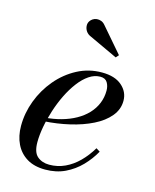

<svg xmlns="http://www.w3.org/2000/svg" viewBox="-107 -766 687 849"><g transform="rotate(15 236.0 -341.0)"><path d="M181 10Q131 10 97.2 -10.5Q63.5 -31 46 -67Q28.5 -103 28.5 -150Q28.5 -208.5 50 -265.5Q71.5 -322.5 110.5 -368.8Q149.5 -415 201.5 -442.5Q253.5 -470 314 -470Q373 -470 405.2 -442Q437.5 -414 437.5 -373Q437.5 -333.5 411 -301.8Q384.5 -270 339.2 -247.5Q294 -225 237 -211.8Q180 -198.5 118.5 -195V-211.5Q159.5 -214.5 195.2 -224.5Q231 -234.5 260 -250.8Q289 -267 310 -289.2Q331 -311.5 342.2 -338.8Q353.5 -366 353.5 -397.5Q353.5 -418.5 344 -434.2Q334.5 -450 311.5 -450Q285 -450 260.2 -433.2Q235.5 -416.5 213.8 -387.8Q192 -359 174.2 -322.8Q156.5 -286.5 143.8 -247Q131 -207.5 124 -169.2Q117 -131 117 -98.5Q117 -52 138.5 -33.8Q160 -15.5 193 -15.5Q231 -15.5 264.8 -31.2Q298.5 -47 326.5 -75Q354.5 -103 376.5 -140L394 -129Q373.5 -92 342.8 -60.2Q312 -28.5 271.8 -9.2Q231.5 10 181 10ZM354.5 -550 222.5 -611.5Q210 -617 202.8 -627.5Q195.5 -638 194.5 -650.8Q193.5 -663.5 200 -673.5Q204.5 -680.5 212.5 -685.8Q220.5 -691 230.5 -692Q240.5 -693 250.8 -689.2Q261 -685.5 269.5 -675L366 -563Z"/></g></svg>

Font: Bodoni Moda 11pt Medium
Style: Italic
Weight: 500
Italic angle: -13°
Designer: Owen Earl
Foundry: indestructible type
Version: Version 2.004